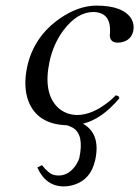

<svg xmlns="http://www.w3.org/2000/svg" viewBox="-20 -439 499 688"><path d="M113.8 161.1 130.4 152.8Q154.3 183.1 173.3 188Q181.6 189.9 190.4 189.9Q227.5 189.9 253.4 150.4Q261.2 137.7 264.2 127Q282.2 43 240.7 18.6Q231 13.2 219.7 9.8Q114.3 6.8 82 -76.2Q62.5 -127.9 77.1 -198.2Q100.1 -307.1 194.8 -373Q260.7 -418.5 325.2 -418.9Q421.4 -418.9 450.7 -371.6Q462.4 -351.1 457.5 -328.1Q450.2 -293.9 413.1 -287.1Q407.2 -286.1 402.8 -286.1Q373.5 -286.1 373.5 -313.5Q373.5 -317.4 374 -319.8Q379.4 -394.5 314.9 -396Q256.8 -396 207.5 -330.6Q171.4 -282.2 157.7 -219.2Q133.3 -105.5 188 -53.2Q215.8 -27.8 255.9 -26.9Q312 -26.9 374 -78.1Q385.3 -87.4 394.5 -97.2Q404.8 -96.2 406.7 -90.8Q407.2 -88.9 407.7 -86.9Q345.7 -12.7 277.3 4.4Q341.3 40 321.3 133.8Q305.7 206.5 240.2 224.6Q223.6 229 206.5 229Q143.1 227.5 113.8 161.1Z"/></svg>

Font: Linux Libertine Display Slanted O
Style: Slanted
Weight: 400
Designer: Philipp H. Poll
Foundry: Philipp H. Poll
Version: Version 5.0.9